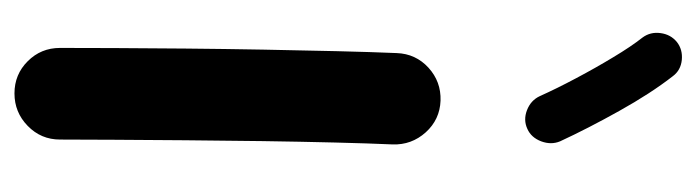

<svg xmlns="http://www.w3.org/2000/svg" viewBox="-377 -544 986 272"><g transform="rotate(90 116.0 -408.0)"><path d="M122.6 -539.1Q149.4 -538.1 167.5 -518.1Q185.5 -498 184.6 -471.2Q183.1 -437.5 181.9 -389.4Q180.7 -341.3 179.9 -286.6Q179.2 -231.9 178.7 -177.7Q178.2 -123.5 178 -77.1Q177.7 -30.8 177.7 0Q177.7 26.9 158.4 45.7Q139.2 64.5 112.3 64.5Q85.4 64.5 66.7 45.7Q47.9 26.9 47.9 0Q47.9 -31.2 48.1 -77.6Q48.3 -124 48.8 -178.5Q49.3 -232.9 50.3 -288.1Q51.3 -343.3 52.5 -392.6Q53.7 -441.9 55.2 -477.1Q56.2 -503.9 75.9 -522Q95.7 -540 122.6 -539.1ZM39.6 -874Q50.3 -882.3 64.9 -880.9Q79.6 -879.4 87.9 -868.2Q112.3 -836.9 137.2 -792.2Q162.1 -747.6 180.2 -708.5Q185.5 -695.8 180.2 -681.6Q174.8 -667.5 162.6 -662.1Q149.9 -656.2 136 -661.6Q122.1 -667 116.2 -679.7Q105.5 -703.6 90.8 -731.2Q76.2 -758.8 61 -783.9Q45.9 -809.1 33.2 -825.2Q24.9 -836.4 26.9 -850.8Q28.8 -865.2 39.6 -874Z"/></g></svg>

Font: Mikhak-FD Bold
Style: Regular
Weight: 700
Designer: Amin Abedi
Version: Version 3.3